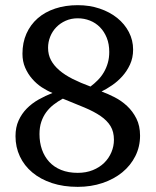

<svg xmlns="http://www.w3.org/2000/svg" viewBox="-20 -707 603 743"><path d="M420.9 -166Q420.9 -197.3 407.7 -219Q394.5 -240.7 369.1 -258.1Q343.8 -275.4 307.1 -290.8Q270.5 -306.2 223.1 -325.2Q204.1 -314.9 187.7 -302.2Q171.4 -289.6 159.2 -273.2Q147 -256.8 139.9 -235.8Q132.8 -214.8 132.8 -188Q132.8 -155.8 142.3 -128.4Q151.9 -101.1 170.4 -80.8Q189 -60.5 216.8 -49.3Q244.6 -38.1 280.8 -38.1Q313 -38.1 339.1 -48.6Q365.2 -59.1 383.3 -76.9Q401.4 -94.7 411.1 -117.9Q420.9 -141.1 420.9 -166ZM402.8 -505.9Q402.8 -536.6 393.1 -560.8Q383.3 -585 366.7 -601.8Q350.1 -618.7 327.9 -627.4Q305.7 -636.2 280.8 -636.2Q255.4 -636.2 234.1 -626.7Q212.9 -617.2 197.8 -601.6Q182.6 -585.9 174.3 -565.2Q166 -544.4 166 -522Q166 -495.6 177.2 -474.4Q188.5 -453.1 209.5 -435.1Q230.5 -417 261 -401.6Q291.5 -386.2 330.1 -372.1Q345.2 -383.3 358.6 -397Q372.1 -410.6 381.8 -427.2Q391.6 -443.8 397.2 -463.4Q402.8 -482.9 402.8 -505.9ZM522 -182.1Q522 -139.2 503.7 -102.8Q485.4 -66.4 453.1 -40Q420.9 -13.7 376.7 1.2Q332.5 16.1 280.8 16.1Q225.6 16.1 181.2 1.5Q136.7 -13.2 105.2 -39.6Q73.7 -65.9 56.9 -101.8Q40 -137.7 40 -180.2Q40 -214.4 52 -240.7Q64 -267.1 83.7 -287.1Q103.5 -307.1 129.4 -321.8Q155.3 -336.4 183.1 -347.2Q162.6 -355.5 141.8 -369.1Q121.1 -382.8 104.5 -401.9Q87.9 -420.9 77.4 -445.1Q66.9 -469.2 66.9 -499Q66.9 -542 82.3 -576.7Q97.7 -611.3 125.7 -636Q153.8 -660.6 193.4 -673.8Q232.9 -687 280.8 -687Q326.7 -687 365.7 -673.8Q404.8 -660.6 433.6 -637.5Q462.4 -614.3 478.8 -582.8Q495.1 -551.3 495.1 -515.1Q495.1 -483.4 483.2 -457.5Q471.2 -431.6 453.1 -411.6Q435.1 -391.6 413.6 -377Q392.1 -362.3 373 -353Q397 -344.2 423.3 -330.8Q449.7 -317.4 471.7 -296.9Q493.7 -276.4 507.8 -248.3Q522 -220.2 522 -182.1Z"/></svg>

Font: BabelStone Ogham Pictish
Style: Italic
Weight: 400
Italic angle: -30°
Designer: Andrew West
Foundry: BabelStone
Version: Version 1.02 March 14, 2022